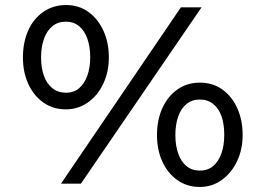

<svg xmlns="http://www.w3.org/2000/svg" viewBox="-20 -729 1063 762"><path d="M222 0 698 -700H780L301 0ZM241 -295Q190 -295 151.5 -322.5Q113 -350 92 -396.5Q71 -443 71 -501Q71 -560 91.5 -607Q112 -654 151.5 -681.5Q191 -709 242 -709Q293 -709 331 -681.5Q369 -654 390.5 -607Q412 -560 412 -501Q412 -444 390 -397Q368 -350 329 -322.5Q290 -295 241 -295ZM242 -361Q273 -361 294 -379Q315 -397 326.5 -428.5Q338 -460 338 -502Q338 -544 326.5 -576Q315 -608 293.5 -625.5Q272 -643 241 -643Q210 -643 188 -625Q166 -607 154.5 -575Q143 -543 143 -501Q143 -459 154.5 -427.5Q166 -396 188.5 -378.5Q211 -361 242 -361ZM773 13Q722 13 683.5 -14.5Q645 -42 624 -88.5Q603 -135 603 -193Q603 -252 624 -299Q645 -346 683.5 -373.5Q722 -401 773 -401Q825 -401 863 -373.5Q901 -346 922 -299Q943 -252 943 -193Q943 -136 921 -89.5Q899 -43 860.5 -15Q822 13 773 13ZM773 -52Q805 -52 826 -70Q847 -88 858.5 -119.5Q870 -151 870 -194Q870 -237 859 -268Q848 -299 826 -316.5Q804 -334 773 -334Q742 -334 720 -316Q698 -298 687 -266Q676 -234 676 -193Q676 -151 687.5 -119Q699 -87 720.5 -69.5Q742 -52 773 -52Z"/></svg>

Font: Lexend Giga Light
Style: Regular
Weight: 300
Version: Version 1.007